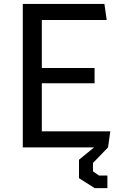

<svg xmlns="http://www.w3.org/2000/svg" viewBox="-20 -750 660 977"><path d="M96 0V-730H192.8V0ZM529.7 0H151.2V-81.8H541.3ZM461.2 -326.2H156.2V-404H461.2ZM151.2 -648.2V-730H511.3L523 -648.2ZM482.8 -19.7 529.7 0 453.2 79.2V122.3L484.2 143.3H526.5V207.2H461.8L382 156.7V62.8Z"/></svg>

Font: Monaspace Krypton Var ExLight
Style: Regular
Weight: 200
Designer: Riley Cran and the Lettermatic Team
Version: Version 1.200 (Monaspace Krypton Var)